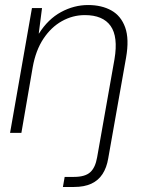

<svg xmlns="http://www.w3.org/2000/svg" viewBox="-20 -528 576 763"><path d="M20 0 107 -496H147L134 -395H135Q171 -452 222.5 -480Q274 -508 330 -508Q384 -508 422.5 -486.5Q461 -465 477.5 -419Q494 -373 481 -299L410 102Q404 138 387.5 163.5Q371 189 343 202Q315 215 274 215H230L237 175H274Q318 175 338.5 156.5Q359 138 366 97L435 -293Q450 -382 419.5 -425Q389 -468 317 -468Q269 -468 226 -444Q183 -420 152.5 -374Q122 -328 110 -261L65 0Z"/></svg>

Font: DM Sans 28pt ExtraLight
Style: Italic
Weight: 250
Italic angle: -10°
Version: Version 4.004;gftools[0.9.30]